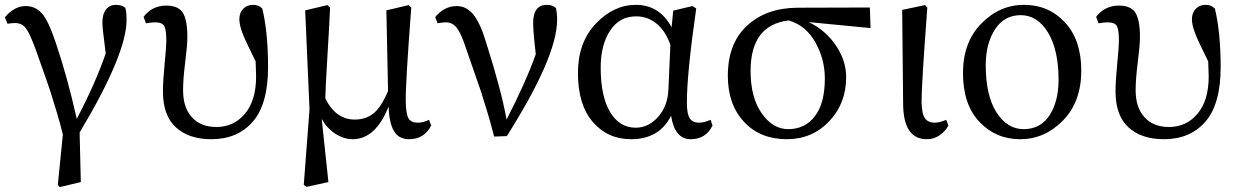

<svg xmlns="http://www.w3.org/2000/svg" viewBox="-20 -554 5055 783"><path d="M10.7 -457 0 -483.4Q38.1 -529.3 85 -529.3Q123 -529.3 149.9 -500.5Q176.8 -471.7 207 -380.9Q254.9 -240.2 293 -69.3Q369.1 -213.9 411.1 -335.9Q397.5 -441.4 397.5 -460.9Q397.5 -496.1 412.1 -515.1Q426.8 -534.2 453.1 -534.2Q478.5 -534.2 491.2 -521.5Q496.1 -505.9 496.1 -472.7Q496.1 -333 304.7 -13.7L309.6 188.5L223.6 209L215.8 200.2L236.3 -5.9Q225.6 -49.8 210.4 -100.1Q195.3 -150.4 186 -179.2Q176.8 -208 155.3 -268.1Q133.8 -328.1 128.9 -342.8Q103.5 -414.1 86.9 -437Q70.3 -460 42 -460Q25.4 -460 10.7 -457Z M575.2 -459 565.4 -485.4Q600.6 -531.2 658.2 -531.2Q707 -531.2 725.6 -502Q744.1 -472.7 744.1 -402.3Q744.1 -370.1 735.4 -301.3Q726.6 -232.4 726.6 -186.5Q726.6 -115.2 762.7 -75.7Q798.8 -36.1 862.3 -36.1Q933.6 -36.1 979 -90.3Q1024.4 -144.5 1024.4 -242.2Q1024.4 -254.9 1022.5 -303.7Q980.5 -387.7 968.3 -420.4Q956.1 -453.1 956.1 -475.6Q956.1 -502 971.7 -518.1Q987.3 -534.2 1011.7 -534.2Q1036.1 -534.2 1049.8 -518.6Q1073.2 -420.9 1073.2 -280.3Q1073.2 -129.9 1011.2 -58.1Q949.2 13.7 841.8 13.7Q750 13.7 697.3 -34.7Q644.5 -83 644.5 -180.7Q644.5 -224.6 651.4 -293.5Q658.2 -362.3 658.2 -389.6Q658.2 -432.6 649.9 -447.8Q641.6 -462.9 612.3 -462.9Q598.6 -462.9 575.2 -459Z M1729.5 -65.4 1738.3 -42Q1710 13.7 1648.4 13.7Q1606.4 13.7 1586.9 -19Q1567.4 -51.8 1564.5 -119.1Q1511.7 13.7 1418 13.7Q1382.8 13.7 1348.1 -8.3Q1313.5 -30.3 1292 -69.3L1319.3 188.5L1230.5 208L1218.8 200.2L1242.2 -108.4L1224.6 -511.7L1315.4 -533.2L1326.2 -523.4Q1322.3 -438.5 1314.9 -318.8Q1307.6 -199.2 1306.6 -153.3Q1348.6 -66.4 1426.8 -66.4Q1471.7 -66.4 1502.9 -91.3Q1534.2 -116.2 1562.5 -182.6L1555.7 -511.7L1646.5 -533.2L1657.2 -523.4Q1632.8 -203.1 1634.8 -138.7Q1635.7 -88.9 1646 -71.3Q1656.2 -53.7 1683.6 -53.7Q1706.1 -53.7 1729.5 -65.4Z M1764.6 -459 1754.9 -484.4Q1792 -529.3 1842.8 -529.3Q1882.8 -529.3 1911.6 -493.2Q1940.4 -457 1964.8 -373Q2024.4 -185.5 2045.9 -66.4Q2126 -222.7 2165 -333Q2154.3 -422.9 2154.3 -460.9Q2154.3 -534.2 2210.9 -534.2Q2232.4 -534.2 2247.1 -521.5Q2252 -500 2252 -472.7Q2252 -323.2 2046.9 1L1995.1 2.9Q1983.4 -43.9 1967.3 -97.7Q1951.2 -151.4 1941.9 -179.7Q1932.6 -208 1908.2 -276.9Q1883.8 -345.7 1878.9 -361.3Q1860.4 -418 1842.8 -440.4Q1825.2 -462.9 1798.8 -462.9Q1784.2 -462.9 1764.6 -459Z M2706.1 -193.4 2713.9 -371.1Q2694.3 -427.7 2657.7 -457.5Q2621.1 -487.3 2574.2 -487.3Q2505.9 -487.3 2467.8 -428.7Q2429.7 -370.1 2429.7 -279.3Q2429.7 -160.2 2468.3 -96.7Q2506.8 -33.2 2572.3 -33.2Q2625 -33.2 2664.6 -78.1Q2704.1 -123 2706.1 -193.4ZM2877.9 -65.4 2885.7 -42Q2858.4 13.7 2796.9 13.7Q2731.4 13.7 2716.8 -82Q2668.9 13.7 2553.7 13.7Q2458 13.7 2397.5 -56.6Q2336.9 -127 2336.9 -255.9Q2336.9 -380.9 2409.7 -457.5Q2482.4 -534.2 2573.2 -534.2Q2669.9 -534.2 2718.8 -442.4L2725.6 -510.7L2803.7 -529.3L2819.3 -519.5Q2781.2 -254.9 2781.2 -135.7Q2781.2 -88.9 2793 -71.3Q2804.7 -53.7 2831.1 -53.7Q2851.6 -53.7 2877.9 -65.4Z M3194.3 -27.3Q3262.7 -27.3 3303.2 -80.1Q3343.8 -132.8 3343.8 -233.4Q3343.8 -312.5 3305.2 -381.3Q3266.6 -450.2 3196.3 -470.7Q3041 -452.1 3041 -264.6Q3041 -156.2 3086.4 -91.8Q3131.8 -27.3 3194.3 -27.3ZM3530.3 -439.5 3278.3 -463.9Q3345.7 -431.6 3388.2 -369.6Q3430.7 -307.6 3430.7 -239.3Q3430.7 -131.8 3361.3 -59.1Q3292 13.7 3188.5 13.7Q3080.1 13.7 3014.2 -57.1Q2948.2 -127.9 2948.2 -245.1Q2948.2 -377 3026.4 -449.2Q3104.5 -521.5 3231.4 -522.5L3527.3 -523.4Z M3759.8 13.7Q3664.1 13.7 3663.1 -129.9L3659.2 -513.7L3752 -533.2L3761.7 -523.4Q3737.3 -196.3 3738.3 -137.7Q3739.3 -89.8 3752 -71.8Q3764.6 -53.7 3791 -53.7Q3811.5 -53.7 3838.9 -65.4L3847.7 -42Q3835 -18.6 3812 -2.4Q3789.1 13.7 3759.8 13.7Z M3907.2 -255.9Q3907.2 -381.8 3981.9 -458Q4056.6 -534.2 4156.2 -534.2Q4256.8 -534.2 4323.2 -462.4Q4389.6 -390.6 4389.6 -266.6Q4389.6 -138.7 4314.9 -62.5Q4240.2 13.7 4140.6 13.7Q4041 13.7 3974.1 -57.1Q3907.2 -127.9 3907.2 -255.9ZM4154.3 -27.3Q4223.6 -27.3 4260.3 -84Q4296.9 -140.6 4296.9 -228.5Q4296.9 -350.6 4253.9 -421.4Q4210.9 -492.2 4142.6 -492.2Q4075.2 -492.2 4037.6 -434.1Q4000 -376 4000 -288.1Q4000 -164.1 4043.9 -95.7Q4087.9 -27.3 4154.3 -27.3Z M4460 -459 4450.2 -485.4Q4485.4 -531.2 4543 -531.2Q4591.8 -531.2 4610.4 -502Q4628.9 -472.7 4628.9 -402.3Q4628.9 -370.1 4620.1 -301.3Q4611.3 -232.4 4611.3 -186.5Q4611.3 -115.2 4647.5 -75.7Q4683.6 -36.1 4747.1 -36.1Q4818.4 -36.1 4863.8 -90.3Q4909.2 -144.5 4909.2 -242.2Q4909.2 -254.9 4907.2 -303.7Q4865.2 -387.7 4853 -420.4Q4840.8 -453.1 4840.8 -475.6Q4840.8 -502 4856.4 -518.1Q4872.1 -534.2 4896.5 -534.2Q4920.9 -534.2 4934.6 -518.6Q4958 -420.9 4958 -280.3Q4958 -129.9 4896 -58.1Q4834 13.7 4726.6 13.7Q4634.8 13.7 4582 -34.7Q4529.3 -83 4529.3 -180.7Q4529.3 -224.6 4536.1 -293.5Q4543 -362.3 4543 -389.6Q4543 -432.6 4534.7 -447.8Q4526.4 -462.9 4497.1 -462.9Q4483.4 -462.9 4460 -459Z"/></svg>

Font: GenYoMin TW TTF Medium
Style: Regular
Weight: 500
Version: Version 1.300